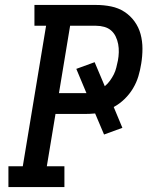

<svg xmlns="http://www.w3.org/2000/svg" viewBox="-20 -755 640 775"><path d="M14 0V-84H72L166 -651H119V-735H368Q399 -735 428.5 -729Q458 -723 482 -707.5Q506 -692 523 -668.5Q540 -645 547.5 -617Q555 -589 555 -558.5Q555 -528 550 -498Q546 -472 538.5 -447Q531 -422 517 -398.5Q503 -375 483 -355.5Q463 -336 439 -323L474 -239L400 -212L364 -297Q353 -296 342 -295.5Q331 -295 321 -295H204L169 -84H240V0ZM218 -379H321Q323 -379 325 -379Q327 -379 329 -379L288 -477L362 -504L403 -407Q415 -417 424 -429.5Q433 -442 439.5 -455Q446 -468 449.5 -482.5Q453 -497 456 -511Q459 -527 459.5 -544Q460 -561 457 -577Q454 -593 447 -607.5Q440 -622 428.5 -632Q417 -642 401 -646.5Q385 -651 368 -651H263Z"/></svg>

Font: Iosevka Slab MdExObl
Style: Regular
Weight: 500
Width: 7
Italic angle: -9°
Monospace: yes
Designer: Belleve Invis
Foundry: Belleve Invis
Version: Version 11.1.1; ttfautohint (v1.8.3)